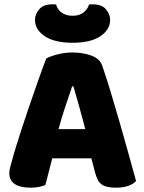

<svg xmlns="http://www.w3.org/2000/svg" viewBox="-20 -859 667 889"><path d="M316 -661Q232 -661 187 -691.5Q142 -722 142 -767Q142 -793 161.5 -816Q181 -839 222 -839Q227 -839 231 -839Q235 -839 240 -838Q245 -816 265 -801Q285 -786 316 -786Q347 -786 366.5 -801Q386 -816 392 -838Q397 -839 401 -839Q405 -839 410 -839Q451 -839 470.5 -816Q490 -793 490 -767Q490 -722 445 -691.5Q400 -661 316 -661ZM194 -588Q211 -598 245.5 -607Q280 -616 315 -616Q365 -616 403.5 -601.5Q442 -587 453 -556Q471 -504 492 -435Q513 -366 534 -292.5Q555 -219 575 -147.5Q595 -76 610 -21Q598 -7 574 1.5Q550 10 517 10Q493 10 476.5 6Q460 2 449.5 -6Q439 -14 432.5 -27Q426 -40 421 -57L403 -126H222Q214 -96 206 -64Q198 -32 190 -2Q176 3 160.5 6.5Q145 10 123 10Q72 10 47.5 -7.5Q23 -25 23 -56Q23 -70 27 -84Q31 -98 36 -117Q43 -144 55.5 -184Q68 -224 83 -270.5Q98 -317 115 -366Q132 -415 147 -458.5Q162 -502 174.5 -536Q187 -570 194 -588ZM314 -459Q300 -417 282.5 -365.5Q265 -314 251 -261H375Q361 -315 346.5 -366.5Q332 -418 320 -459Z"/></svg>

Font: Baloo Tamma
Style: Regular
Weight: 400
Designer: Divya Kowshik and Ek Type
Foundry: Ek Type
Version: Version 1.007;PS 1.000;hotconv 1.0.88;makeotf.lib2.5.647800